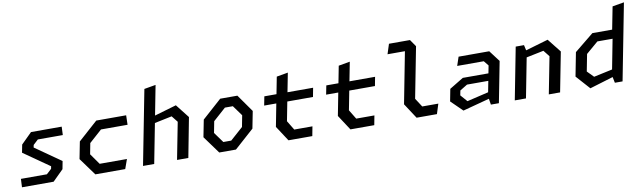

<svg xmlns="http://www.w3.org/2000/svg" viewBox="-43 -1322 6307 1892"><g transform="rotate(-10 3110.0 -376.5)"><path d="M62 0H378.5L486 -106.5L501 -185.5L243 -366L248 -391L297.5 -437H547.5L551 -520.5H244L137 -414.5L121.5 -335.5L380.5 -154.5L376 -129.5L326 -83.5H66Z M796 0H1095L1129 -95H856L779.5 -203.5L800.5 -312.5L927.5 -426H1193.5L1196 -520.5H897L702 -346L668.5 -175Z M1613.5 0H1726.5L1802.5 -396L1695.5 -532.5L1476 -468.5L1533.5 -765L1418 -745L1273 0H1385L1462 -396.5L1635.5 -432.5L1685.5 -369.5Z M2036 0H2203L2398.5 -175L2432 -346L2309 -520.5H2137L1942 -346L1908.5 -175ZM2018.5 -198.5 2040.5 -312.5 2167.5 -426H2247L2322 -322.5L2300 -208.5L2172.5 -95H2093.5Z M2728.5 0H2967L2985 -94.5H2803L2746.5 -187.5L2783.5 -378.5H3040.5L3057.5 -468H2801L2838 -658L2724 -638L2691 -468H2569.5L2552 -378.5H2673.5L2629.5 -151.5Z M3348.5 0H3587L3605 -94.5H3423L3366.5 -187.5L3403.5 -378.5H3660.5L3677.5 -468H3421L3458 -658L3344 -638L3311 -468H3189.5L3172 -378.5H3293.5L3249.5 -151.5Z M4010.5 0H4214L4245.5 -99.5H4084.5L4028.5 -186L4127.5 -695L4079 -765H3869L3837 -665.5H4011L3911.5 -151.5Z M4754 0H4834L4913.5 -409L4829 -520.5H4522.5L4493 -433H4759L4798.5 -384L4783.5 -307.5H4527L4387 -222.5L4363.5 -100.5L4477.5 11L4744.5 -60ZM4472.5 -142 4482 -189.5 4556.5 -235H4769.5L4748 -124.5L4532.5 -73.5Z M5333.5 0H5446.5L5523.5 -396L5415.5 -532.5L5189 -466.5L5177 -520.5H5094L4993 0H5105L5182 -397L5355.5 -432.5L5405.5 -369.5Z M5994.5 0H6071.5L6220 -765L6103 -745L6059 -520H5861L5669 -364L5623 -127L5747.5 12L5982.5 -59ZM5741 -157 5774 -327 5895.5 -431H6047.5L5990 -133.5L5803.5 -93.5Z"/></g></svg>

Font: Monaspace Krypton Medium
Style: Italic
Weight: 500
Italic angle: -11°
Designer: Riley Cran & the Lettermatic Team
Foundry: Lettermatic
Version: Version 1.101 (Monaspace Krypton)